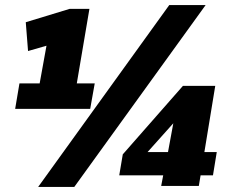

<svg xmlns="http://www.w3.org/2000/svg" viewBox="-20 -736 933 760"><path d="M40 -305 57 -406H137L164 -555L91 -534L82 -648L256 -701H334L284 -406H355L337 -305ZM274 4H131L650 -716H794ZM452 -42 466 -125 704 -396H832L789 -134H838L823 -42H774L767 0H618L626 -42ZM564 -134H645L666 -248Z"/></svg>

Font: Georama Black
Style: Italic
Weight: 900
Italic angle: -9°
Designer: Jean-Baptiste Levee
Foundry: Production Type
Version: Version 1.000